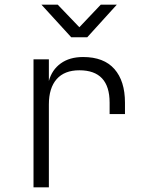

<svg xmlns="http://www.w3.org/2000/svg" viewBox="-20 -805 640 825"><path d="M124 0V-550H190V-457Q203 -505 241 -532.5Q279 -560 337 -560Q426 -560 471.5 -508.5Q517 -457 517 -364V-315H451V-364Q451 -503 321 -503Q257 -503 223.5 -465Q190 -427 190 -356V0ZM286 -645 158 -785H228L321 -688L413 -785H482L355 -645Z"/></svg>

Font: JetBrains Mono NL ExtraLight
Style: Regular
Weight: 200
Designer: Philipp Nurullin, Konstantin Bulenkov
Foundry: JetBrains
Version: Version 2.304; ttfautohint (v1.8.4.7-5d5b)